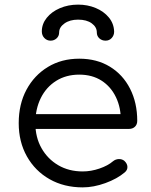

<svg xmlns="http://www.w3.org/2000/svg" viewBox="-20 -806 654 831"><path d="M338 5Q257 5 194.5 -30.5Q132 -66 96.5 -129Q61 -192 61 -273Q61 -355 94.5 -417.5Q128 -480 187 -516Q246 -552 323 -552Q399 -552 455.5 -517.5Q512 -483 543 -422Q574 -361 574 -283Q574 -267 564 -257.5Q554 -248 538 -248H113V-312H546L503 -281Q504 -339 482 -385Q460 -431 419.5 -457Q379 -483 323 -483Q266 -483 223 -456Q180 -429 156.5 -381.5Q133 -334 133 -273Q133 -212 159.5 -165Q186 -118 232 -91Q278 -64 338 -64Q374 -64 410.5 -76.5Q447 -89 469 -108Q480 -117 494 -117.5Q508 -118 518 -110Q531 -98 531.5 -84Q532 -70 520 -60Q487 -32 436 -13.5Q385 5 338 5ZM199 -630Q183 -630 172 -641.5Q161 -653 161 -670Q161 -702 182 -728.5Q203 -755 239 -770.5Q275 -786 318 -786Q359 -786 394 -771.5Q429 -757 451 -730.5Q473 -704 474 -669Q474 -653 463.5 -641.5Q453 -630 437 -630Q421 -630 410 -640Q399 -650 399 -666Q399 -689 377 -705Q355 -721 318 -721Q282 -721 259 -704.5Q236 -688 236 -666Q236 -650 225 -640Q214 -630 199 -630Z"/></svg>

Font: Comfortaa
Style: Regular
Weight: 400
Designer: Johan Aakerlund
Foundry: Johan Aakerlund
Version: Version 3.104; ttfautohint (v1.8.1.43-b0c9)